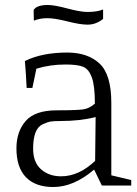

<svg xmlns="http://www.w3.org/2000/svg" viewBox="-20 -745 550 771"><path d="M362 -99 364 -275Q303 -259 221 -259Q197 -259 184 -257Q171 -255 151.5 -246Q132 -237 122.5 -212.5Q113 -188 113 -148Q113 -93 145 -65Q177 -37 225 -37Q297 -37 362 -99ZM389 0 358 -64Q276 6 194 6Q122 6 84 -33.5Q46 -73 46 -149Q46 -217 83.5 -259.5Q121 -302 208 -302Q291 -302 315.5 -306Q340 -310 361 -329Q361 -400 349 -433.5Q337 -467 314.5 -476.5Q292 -486 244 -486Q180 -486 126 -469Q126 -468 120 -439.5Q114 -411 110 -392H87Q86 -411 84 -446Q82 -481 80 -500Q149 -534 250 -534Q332 -534 379.5 -490Q427 -446 427 -332V-41L507 -22V0ZM116 -662 115 -705Q128 -725 172 -725Q198 -725 250.5 -711Q303 -697 331 -697Q371 -697 394 -707V-669Q365 -646 332 -646Q302 -646 251 -659Q200 -672 170 -672Q140 -672 116 -662Z"/></svg>

Font: Afta serif
Style: Regular
Weight: 400
Designer: parq.ink
Foundry: Oriol Esparraguera Font
Version: Version 1.000